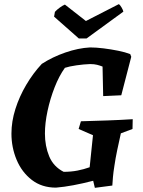

<svg xmlns="http://www.w3.org/2000/svg" viewBox="-20 -890 689 923"><path d="M436 13 428 -21Q378 -8 332.5 0.5Q287 9 249 12Q181 12 133 -25Q85 -62 60 -121.5Q35 -181 35 -248Q35 -306 54 -366Q73 -426 106 -482Q139 -538 181 -583Q232 -616 294 -637.5Q356 -659 413 -662Q442 -662 478 -657.5Q514 -653 548.5 -646Q583 -639 606 -630L611 -617L563 -432L476 -428L473 -570Q460 -575 446.5 -578.5Q433 -582 413 -582Q383 -581 348 -576Q313 -571 292 -564Q264 -525 242.5 -470Q221 -415 208.5 -356.5Q196 -298 196 -248Q196 -188 216.5 -138.5Q237 -89 286 -64Q322 -64 352.5 -70Q383 -76 411 -86L427 -240L358 -270L369 -307Q438 -309 496.5 -311Q555 -313 618 -317L617 -270L561 -249Q552 -209 543.5 -168.5Q535 -128 530 -93Q525 -62 523 -39Q521 -16 520 2ZM359 -705 240 -810 244 -833Q254 -844 268 -854Q282 -864 292 -868L393 -789L551 -870Q557 -867 564.5 -854Q572 -841 573 -834L396 -705Z"/></svg>

Font: Labrada
Style: Bold Italic
Weight: 700
Italic angle: -7°
Designer: Mercedes Jáuregui
Foundry: Omnibus-Type Team
Version: Version 1.000; ttfautohint (v1.8.4.7-5d5b)